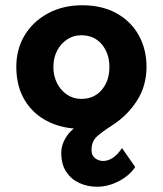

<svg xmlns="http://www.w3.org/2000/svg" viewBox="-20 -478 619 730"><path d="M349 232Q313 232 282 218Q251 204 232 175.5Q213 147 213 103Q213 70 235 38Q257 6 298 -10L332 -2Q328 1 313 6.5Q298 12 291 12Q219 12 162.5 -16Q106 -44 74 -97Q42 -150 42 -224Q42 -291 73.5 -343.5Q105 -396 162 -427Q219 -458 293 -458Q368 -458 423 -427.5Q478 -397 507.5 -344Q537 -291 537 -224Q537 -152 501 -95.5Q465 -39 406 -1Q371 21 349.5 40Q328 59 328 92Q328 113 341.5 123.5Q355 134 372 134Q411 134 444 85L494 157Q472 190 431.5 211Q391 232 349 232ZM289 -102Q338 -102 367 -136.5Q396 -171 396 -223Q396 -275 367 -309.5Q338 -344 289 -344Q259 -344 235 -328Q211 -312 197 -285Q183 -258 183 -223Q183 -189 197 -161.5Q211 -134 235 -118Q259 -102 289 -102Z"/></svg>

Font: Reem Kufi
Style: Regular
Weight: 400
Designer: Khaled Hosny
Version: Version 1.6